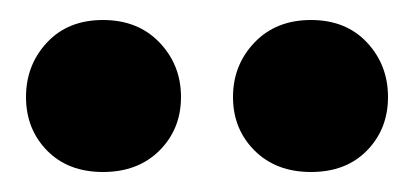

<svg xmlns="http://www.w3.org/2000/svg" viewBox="-20 -722 414 192"><path d="M161 -625Q161 -593 139.5 -571.5Q118 -550 83 -550Q48 -550 27 -571.5Q6 -593 6 -625Q6 -657 27 -679.5Q48 -702 83 -702Q118 -702 139.5 -679.5Q161 -657 161 -625ZM368 -625Q368 -593 347 -571.5Q326 -550 291 -550Q256 -550 234.5 -571.5Q213 -593 213 -625Q213 -657 234.5 -679.5Q256 -702 291 -702Q326 -702 347 -679.5Q368 -657 368 -625Z"/></svg>

Font: Baloo Chettan 2
Style: Bold
Weight: 700
Designer: Maithili Shingre, Unnati Kotecha and Ek Type
Foundry: Ek Type
Version: Version 1.640;hotconv 1.0.111;makeotfexe 2.5.65597; ttfautoh